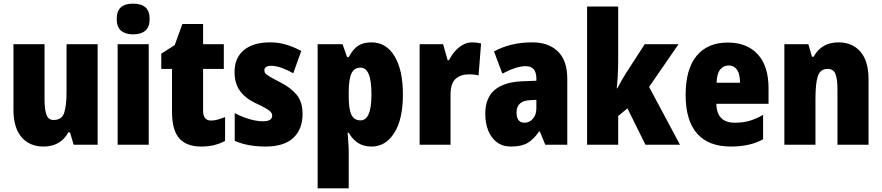

<svg xmlns="http://www.w3.org/2000/svg" viewBox="-20 -796 4850 1056"><path d="M517 -553V0H385L365 -68H356Q313 10 219 10Q143 10 98.5 -41.5Q54 -93 54 -193V-553H225V-248Q225 -192 236 -164Q247 -136 274 -136Q321 -136 333.5 -177Q346 -218 346 -289V-553Z M712 -776Q756 -776 779.5 -756Q803 -736 803 -691Q803 -647 779 -627Q755 -607 712 -607Q670 -607 646 -627Q622 -647 622 -691Q622 -736 645 -756Q668 -776 712 -776ZM798 -553V0H627V-553Z M1141 -133Q1159 -133 1178 -138.5Q1197 -144 1218 -152V-21Q1190 -6 1158.5 2Q1127 10 1087 10Q1006 10 966 -35Q926 -80 926 -182V-417H867V-501L941 -548L983 -664H1097V-553H1211V-417H1097V-187Q1097 -133 1141 -133Z M1644 -170Q1644 -84 1592.5 -37Q1541 10 1441 10Q1395 10 1353.5 3Q1312 -4 1271 -21V-174Q1308 -154 1349.5 -141.5Q1391 -129 1427 -129Q1477 -129 1477 -160Q1477 -170 1470.5 -178.5Q1464 -187 1444 -199Q1424 -211 1383 -230Q1327 -257 1298.5 -298Q1270 -339 1270 -400Q1270 -478 1321.5 -520.5Q1373 -563 1465 -563Q1511 -563 1552 -551Q1593 -539 1637 -516L1593 -393Q1563 -410 1531 -422Q1499 -434 1472 -434Q1434 -434 1434 -409Q1434 -399 1440 -392Q1446 -385 1464.5 -374Q1483 -363 1522 -343Q1579 -314 1611.5 -275Q1644 -236 1644 -170Z M2023 -563Q2104 -563 2150 -487Q2196 -411 2196 -276Q2196 -140 2148.5 -65Q2101 10 2024 10Q1980 10 1949.5 -9.5Q1919 -29 1898 -66H1892Q1894 -34 1896 -9Q1898 16 1898 36V240H1727V-553H1864L1889 -482H1898Q1923 -528 1951.5 -545.5Q1980 -563 2023 -563ZM1963 -424Q1928 -424 1913 -392Q1898 -360 1898 -290V-263Q1898 -197 1912.5 -165.5Q1927 -134 1963 -134Q2023 -134 2023 -275Q2023 -352 2008 -388Q1993 -424 1963 -424Z M2577 -563Q2601 -563 2626 -557L2612 -381Q2602 -384 2589.5 -385.5Q2577 -387 2558 -387Q2513 -387 2485.5 -362Q2458 -337 2458 -276V0H2288V-553H2417L2442 -465H2450Q2461 -489 2480 -511.5Q2499 -534 2524 -548.5Q2549 -563 2577 -563Z M2908 -563Q2997 -563 3048.5 -513Q3100 -463 3100 -363V0H2979L2949 -73H2945Q2916 -30 2882 -10Q2848 10 2791 10Q2744 10 2712.5 -14Q2681 -38 2665 -78.5Q2649 -119 2649 -169Q2649 -258 2701 -301.5Q2753 -345 2852 -349L2930 -352V-364Q2930 -432 2872 -432Q2820 -432 2743 -391L2697 -513Q2740 -537 2793 -550Q2846 -563 2908 -563ZM2896 -245Q2821 -242 2821 -177Q2821 -121 2865 -121Q2892 -121 2911 -143Q2930 -165 2930 -200V-247Z M3380 -459Q3380 -422 3378 -383.5Q3376 -345 3372 -310H3375Q3386 -331 3399 -353.5Q3412 -376 3422 -392L3526 -553H3712L3550 -318L3720 0H3530L3431 -200L3380 -158V0H3209V-760H3380Z M3983 -562Q4088 -562 4147.5 -497.5Q4207 -433 4207 -310V-225H3920Q3922 -121 4022 -121Q4065 -121 4100.5 -131Q4136 -141 4177 -164V-30Q4106 10 3999 10Q3877 10 3814 -61.5Q3751 -133 3751 -274Q3751 -416 3811.5 -489Q3872 -562 3983 -562ZM3988 -436Q3960 -436 3941.5 -414Q3923 -392 3921 -341H4050Q4050 -389 4033.5 -412.5Q4017 -436 3988 -436Z M4592 -563Q4668 -563 4712.5 -511.5Q4757 -460 4757 -360V0H4586V-306Q4586 -361 4575 -389Q4564 -417 4532 -417Q4492 -417 4478.5 -378.5Q4465 -340 4465 -250V0H4294V-553H4426L4446 -484H4455Q4498 -563 4592 -563Z"/></svg>

Font: Noto Sans Myanmar UI Condensed Black
Style: Regular
Weight: 900
Width: 3
Designer: Monotype Design Team
Foundry: Monotype Imaging Inc.
Version: Version 2.103; ttfautohint (v1.8.4.7-5d5b)